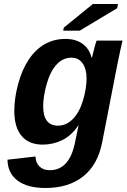

<svg xmlns="http://www.w3.org/2000/svg" viewBox="-20 -732 640 964"><path d="M208.5 211.9Q117.7 211.9 68.1 174.6Q18.6 137.2 17.6 69.8L158.2 53.7Q159.2 85.4 178.5 104Q197.8 122.6 229.5 122.6Q329.1 122.6 356.9 -18.1L374.5 -103H373.5Q339.8 -51.8 293.2 -28.8Q246.6 -5.9 194.3 -5.9Q125.5 -5.9 88.6 -49.3Q51.8 -92.8 51.8 -175.3Q51.8 -238.3 71 -310.1Q90.3 -381.8 124.3 -432.9Q158.2 -483.9 204.8 -510.3Q251.5 -536.6 308.1 -536.6Q360.4 -536.6 394.3 -512.2Q428.2 -487.8 439.5 -443.4H441.9Q458 -511.2 465.3 -528.3H595.2L584 -479L568.8 -406.2L492.7 -16.1Q470.7 95.7 397.5 153.8Q324.2 211.9 208.5 211.9ZM414.6 -337.9Q414.6 -386.2 394.5 -414.3Q374.5 -442.4 338.4 -442.4Q295.9 -442.4 264.2 -408.2Q232.4 -374 214.6 -310.8Q196.8 -247.6 196.8 -198.7Q196.8 -101.1 271 -101.1Q313.5 -101.1 346.4 -135Q379.4 -168.9 397 -228.8Q414.6 -288.6 414.6 -337.9ZM297.4 -578.1 300.3 -593.3 446.3 -711.9H572.3L568.4 -690.9L380.4 -578.1Z"/></svg>

Font: Cousine
Style: Bold Italic
Weight: 700
Italic angle: -12°
Monospace: yes
Designer: Steve Matteson
Foundry: Ascender Corporation
Version: Version 1.20